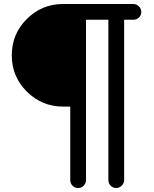

<svg xmlns="http://www.w3.org/2000/svg" viewBox="-20 -718 772 962"><path d="M648 -698Q664 -698 676 -686Q688 -674 688 -658Q688 -642 676.5 -630.5Q665 -619 648 -619H602V184Q602 200 590 212Q578 224 562 224Q546 224 534.5 212.5Q523 201 523 184V-619H411V184Q411 200 399.5 212Q388 224 371 224Q355 224 343.5 212.5Q332 201 332 184V-184H296Q190 -184 114.5 -259Q39 -334 39 -441Q39 -548 114.5 -623Q190 -698 296 -698Z"/></svg>

Font: VarelaRound
Style: Regular
Weight: 400
Designer: Joe Prince, Avraham Cornfeld
Foundry: Joe Prince, Avraham Cornfeld
Version: Version 2.000;PS 002.000;hotconv 1.0.88;makeotf.lib2.5.64775